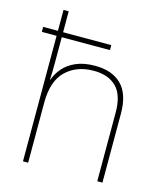

<svg xmlns="http://www.w3.org/2000/svg" viewBox="-113 -846 799 931"><g transform="rotate(15 286.5 -380.0)"><path d="M116 -760V-655H358V-630H116V-496Q116 -474 115.5 -456.5Q115 -439 114 -417H116Q127 -449 151 -476.5Q175 -504 214 -521Q253 -538 309 -538Q395 -538 442 -491Q489 -444 489 -346V0H463V-345Q463 -433 422.5 -473Q382 -513 309 -513Q223 -513 169.5 -461.5Q116 -410 116 -302V0H90V-630H16V-655H90V-760Z"/></g></svg>

Font: Noto Sans Myanmar Thin
Style: Regular
Weight: 100
Designer: Monotype Design Team
Foundry: Monotype Imaging Inc.
Version: Version 2.107; ttfautohint (v1.8.4.7-5d5b)